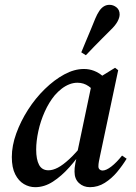

<svg xmlns="http://www.w3.org/2000/svg" viewBox="-20 -762 563 796"><path d="M126 14Q101 14 79 1Q57 -12 43 -39.5Q29 -67 29 -111Q29 -158 47.5 -209Q66 -260 96.5 -307.5Q127 -355 166 -393Q205 -431 246.5 -453.5Q288 -476 328 -476Q350 -476 369.5 -468.5Q389 -461 405.5 -447Q422 -433 434 -413L383 -374Q368 -390 347.5 -404.5Q327 -419 301 -419Q284 -419 267.5 -412.5Q251 -406 236 -394.5Q221 -383 207 -367Q183 -338 165.5 -299Q148 -260 139 -218.5Q130 -177 130 -142Q130 -101 142 -78.5Q154 -56 181 -56Q199 -56 220 -67Q241 -78 267.5 -102.5Q294 -127 326 -167L332 -148H329Q301 -106 268 -69Q235 -32 199.5 -9Q164 14 126 14ZM353 14Q326 14 307.5 -3Q289 -20 289 -50Q289 -58 289.5 -65.5Q290 -73 292.5 -86Q295 -99 300 -120L299 -123L362 -423L368 -426L457 -481L470 -471L395 -117Q392 -103 390 -92.5Q388 -82 388 -72Q388 -64 393 -59.5Q398 -55 405 -55Q420 -55 441.5 -71.5Q463 -88 486 -117L505 -104Q488 -76 465.5 -49Q443 -22 414.5 -4Q386 14 353 14ZM317 -545Q327 -569 336.5 -592Q346 -615 356 -638.5Q366 -662 375 -685Q383 -704 391.5 -716.5Q400 -729 410.5 -735.5Q421 -742 434 -742Q450 -742 463 -731.5Q476 -721 476 -702Q476 -689 467 -672.5Q458 -656 439 -638Q422 -621 404.5 -603.5Q387 -586 370 -568.5Q353 -551 336 -533Z"/></svg>

Font: Source Serif 4 48pt SemiBold
Style: Italic
Weight: 600
Italic angle: -12°
Designer: Frank Grießhammer
Foundry: Adobe Systems Incorporated
Version: Version 4.004;hotconv 1.0.116;makeotfexe 2.5.65601